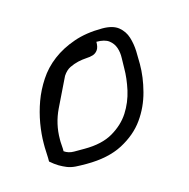

<svg xmlns="http://www.w3.org/2000/svg" viewBox="-43 -341 247 251"><g transform="rotate(-15 80.5 -215.0)"><path d="M1.1 -148.1Q1.1 -149.5 1.1 -152.9Q1.1 -156.2 0.8 -160.1Q0.5 -163.9 0.5 -167.3Q0.5 -170.7 0.5 -172.5Q0.5 -185.1 2.9 -199.5Q5.4 -213.9 10.4 -227.7Q15.4 -241.4 23.8 -254.2Q32.2 -267.1 45 -276.8Q57.8 -286.5 74.6 -292.3Q91.4 -298.2 113.2 -298.2Q127.6 -298.2 135.1 -292.1Q142.5 -286 145.3 -277Q148.1 -268 148.5 -258.1Q148.8 -248.2 148.8 -240.5Q148.8 -222.9 143.8 -203.8Q138.8 -184.6 127.6 -168.9Q116.4 -153.1 96.7 -142.7Q77.1 -132.4 47.8 -132.4Q39.1 -132.4 32.9 -132.8Q26.6 -133.3 21.6 -135.3Q16.7 -137.3 11.7 -140.2Q6.7 -143.2 1.1 -148.1ZM22.9 -156.2Q28.5 -152.2 36 -152.2Q43.5 -152.2 50.3 -152.2Q74 -152.2 88.9 -161Q103.9 -169.8 112.3 -182.8Q120.7 -195.9 124.2 -211.4Q127.6 -227 127.6 -240.5Q127.6 -246.8 127.9 -254.2Q128.2 -261.7 126 -268.2Q123.8 -274.7 118.2 -279Q112.6 -283.3 101.4 -283.3Q101.4 -276.1 98.9 -272.5Q96.4 -268.9 92.4 -267.5Q88.3 -266.2 83 -266Q77.7 -265.7 71.8 -264.4Q65.9 -263 60.3 -260.3Q54.7 -257.6 50.3 -250.9Q40.3 -230.6 31.3 -211.9Q22.3 -193.2 22.3 -172.5Q22.3 -171.1 22.3 -169.1Q22.3 -167.1 22.6 -164.4Q22.9 -161.6 22.9 -159.6Q22.9 -157.6 22.9 -156.2Z"/></g></svg>

Font: Zeyada
Style: Regular
Weight: 400
Version: Version 1.002 2010